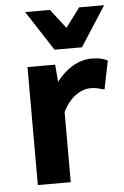

<svg xmlns="http://www.w3.org/2000/svg" viewBox="-52 -757 516 796"><g transform="rotate(-5 206.0 -359.5)"><path d="M210 -292C241 -356 289 -381 324 -381C345 -381 356 -378 373 -373L383 -371L407 -489L399 -493C382 -500 364 -503 339 -503C288 -503 235 -473 194 -419L188 -491H73V0H210ZM412 -719H308L248 -639L186 -719H83L191 -553H305Z"/></g></svg>

Font: Falling Sky
Style: SeBd
Weight: 600
Designer: Paul D. Hunt
Foundry: Adobe Systems Incorporated
Version: Version 1.02